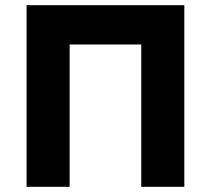

<svg xmlns="http://www.w3.org/2000/svg" viewBox="-20 -720 813 740"><path d="M82.4 0V-700H690.4V0H524.4V-548.5H248.4V0Z"/></svg>

Font: Geologica-Sharp
Style: Regular
Weight: 100
Designer: Sindre Bremnes, Frode Helland
Foundry: Monokrom Skriftforlag AS
Version: Version 1.010;gftools[0.9.28]